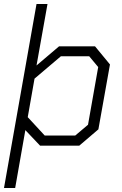

<svg xmlns="http://www.w3.org/2000/svg" viewBox="-21 -730 613 962"><path d="M162 -710H217L162 -402L275 -498H455L530 -407L472 -82L376 0H180L106 -78L55 212H-1ZM356 -51 420 -105 471 -394 426 -448H284L152 -336L118 -143L203 -51Z"/></svg>

Font: Chakra Petch Light
Style: Italic
Weight: 300
Italic angle: -10°
Designer: Katatrad Aksorn Co.,Ltd.
Foundry: Cadson Demak Co.,Ltd.
Version: Version 1.000; ttfautohint (v1.6)